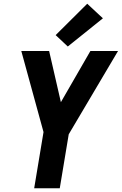

<svg xmlns="http://www.w3.org/2000/svg" viewBox="-20 -1008 652 1028"><path d="M163 0H300L348 -289L612 -735H464L306 -461L243 -735H94L213 -301ZM343 -759 531 -910 447 -988 278 -820Z"/></svg>

Font: Iosevka Sparkle Extrabold
Style: Italic
Weight: 800
Italic angle: -9°
Designer: Belleve Invis
Foundry: Belleve Invis
Version: Version 4.5.0; ttfautohint (v1.8.3)